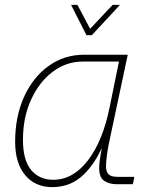

<svg xmlns="http://www.w3.org/2000/svg" viewBox="-20 -754 640 786"><path d="M194 12Q124 12 83 -37Q42 -86 42 -174Q42 -277 78.5 -357.5Q115 -438 179 -484Q243 -530 325 -530H503L426 -168Q421 -144 417.5 -117.5Q414 -91 414 -72Q414 -50 425 -40Q436 -30 462 -30H530L524 0H455Q428 0 407 -13.5Q386 -27 386 -66Q386 -80 389 -101.5Q392 -123 397 -148Q360 -70 311 -29Q262 12 194 12ZM198 -18Q279 -18 340 -97.5Q401 -177 429 -316L467 -502H319Q251 -502 195.5 -460Q140 -418 107 -345.5Q74 -273 74 -182Q74 -98 107.5 -58Q141 -18 198 -18ZM471 -734 356 -610H334L271 -734H297L349 -636L441 -734Z"/></svg>

Font: Geist Mono Thin
Style: Italic
Weight: 100
Italic angle: -12°
Monospace: yes
Designer: Basement.studio, Andrés Briganti, Mateo Zaragoza
Foundry: Basement.studio, Vercel, Andrés Briganti, Guido Ferreyra, Mateo Zaragoza
Version: Version 1.500; ttfautohint (v1.8.4.7-5d5b)